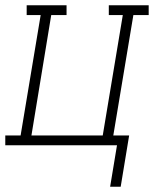

<svg xmlns="http://www.w3.org/2000/svg" viewBox="-54 -550 583 727"><path d="M363 157 389 0H-34V-37H24L100 -493H47V-530H198V-493H140L65 -37H335L411 -493H358V-530H509V-493H451L375 -37H435L403 157Z"/></svg>

Font: Iosevka Curly Slab XLtObl
Style: Regular
Weight: 200
Italic angle: -9°
Monospace: yes
Designer: Belleve Invis
Foundry: Belleve Invis
Version: Version 11.1.0; ttfautohint (v1.8.3)